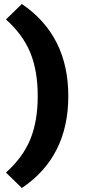

<svg xmlns="http://www.w3.org/2000/svg" viewBox="-20 -756 431 967"><path d="M90 191 10 113Q95 37 132.5 -54Q170 -145 170 -272Q170 -400 132.5 -491Q95 -582 10 -658L90 -736Q324 -577 324 -272Q324 34 90 191Z"/></svg>

Font: Elaine Sans
Style: Bold
Weight: 700
Designer: Wei Huang
Foundry: Wei Huang
Version: Version 2.001;December 24, 2019;FontCreator 12.0.0.2547 64-b